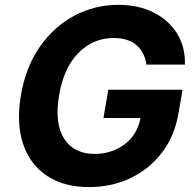

<svg xmlns="http://www.w3.org/2000/svg" viewBox="-20 -757 801 787"><path d="M580.3 -492.2Q572.8 -543.3 538.9 -572.3Q505 -601.2 445.3 -601.2Q361.9 -601.2 301.1 -539.6Q240.4 -478 221.9 -364.3Q203.1 -250.4 243.1 -188.2Q283 -126.1 368.6 -126.1Q436.1 -126.1 489 -164.2Q541.9 -202.4 556.1 -273.4H404.1L424 -389.2H728.3L712.4 -297.6Q697.1 -201.7 644.9 -132.8Q592.7 -63.9 515.1 -27Q437.5 9.9 345.2 9.9Q243.6 9.9 174.2 -35.3Q104.8 -80.6 75.6 -164.2Q46.5 -247.9 65 -362.9Q84.5 -480.8 142.8 -564.6Q201 -648.4 285 -692.8Q369 -737.2 464.8 -737.2Q547.2 -737.2 609.4 -706Q671.5 -674.7 705.8 -619.5Q740.1 -564.3 737.9 -492.2Z"/></svg>

Font: Inter UI
Style: Bold Italic
Weight: 700
Italic angle: 9.39999°
Designer: Rasmus Andersson
Foundry: rsms
Version: 3.2;8d6f07862